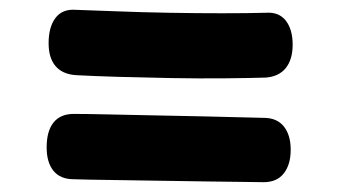

<svg xmlns="http://www.w3.org/2000/svg" viewBox="-20 -519 690 391"><path d="M134 -366Q107 -368 93 -384.5Q79 -401 79 -431Q79 -464 93 -482.5Q107 -501 134 -499Q166 -498 216.5 -496Q267 -494 323.5 -493Q380 -492 432.5 -492Q485 -492 521 -493Q548 -495 562 -477Q576 -459 576 -428Q576 -398 562 -380.5Q548 -363 521 -361Q488 -360 437 -359.5Q386 -359 329.5 -360Q273 -361 221 -362.5Q169 -364 134 -366ZM130 -154Q103 -154 89 -171Q75 -188 75 -219Q75 -252 89 -269.5Q103 -287 130 -287Q156 -287 200 -286Q244 -285 295.5 -284Q347 -283 394.5 -282Q442 -281 475.5 -280Q509 -279 517 -279Q544 -279 558 -261.5Q572 -244 572 -214Q572 -184 558 -166Q544 -148 517 -148Q511 -148 479 -148.5Q447 -149 400 -149.5Q353 -150 301.5 -151Q250 -152 204 -152.5Q158 -153 130 -154Z"/></svg>

Font: Playpen Sans
Style: Bold
Weight: 700
Designer: Laura Meseguer, Veronika Burian, José Scaglione
Foundry: TypeTogether
Version: Version 1.001